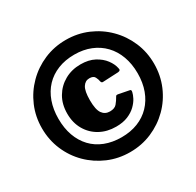

<svg xmlns="http://www.w3.org/2000/svg" viewBox="-162 -936 1154 1130"><g transform="rotate(-30 415.0 -371.0)"><path d="M415 10Q336 10 267 -19.5Q198 -49 145.5 -101Q93 -153 63.5 -222.5Q34 -292 34 -371Q34 -450 63.5 -519Q93 -588 145.5 -640.5Q198 -693 267 -722.5Q336 -752 415 -752Q494 -752 563 -722.5Q632 -693 684.5 -640.5Q737 -588 766.5 -519Q796 -450 796 -371Q796 -292 766.5 -222.5Q737 -153 684.5 -101Q632 -49 563 -19.5Q494 10 415 10ZM415 -91Q476 -91 525.5 -110.5Q575 -130 610.5 -167Q646 -204 665 -255.5Q684 -307 684 -371Q684 -434 665 -486Q646 -538 610.5 -575Q575 -612 525.5 -632Q476 -652 415 -652Q353 -652 303 -632Q253 -612 218 -575Q183 -538 164.5 -486Q146 -434 146 -371Q146 -307 164.5 -255.5Q183 -204 218 -167Q253 -130 303 -110.5Q353 -91 415 -91ZM418 -584Q473 -584 511.5 -563.5Q550 -543 572.5 -513Q595 -483 601 -453Q604 -443 600.5 -438.5Q597 -434 587 -433L482 -428Q472 -427 469 -439Q467 -453 458.5 -470Q450 -487 422 -487Q394 -487 377.5 -461Q361 -435 361 -373Q361 -309 379.5 -283Q398 -257 431 -257Q463 -257 478 -274.5Q493 -292 507 -317Q510 -323 522 -321L594 -307Q605 -306 601 -290Q598 -275 587 -253.5Q576 -232 554 -210.5Q532 -189 498.5 -175Q465 -161 418 -161Q357 -161 309 -187.5Q261 -214 233.5 -261.5Q206 -309 206 -371Q206 -435 234 -482.5Q262 -530 310 -557Q358 -584 418 -584Z"/></g></svg>

Font: Libre Franklin Thin Black
Style: Regular
Weight: 900
Version: Version 3.000